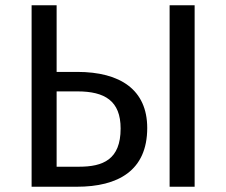

<svg xmlns="http://www.w3.org/2000/svg" viewBox="-20 -709 859 729"><path d="M100 0H272C428 0 539 -61 539 -223C539 -368 437 -436 273 -436H195V-689H100ZM195 -76V-362H274C378 -362 438 -326 438 -221C438 -103 371 -76 280 -76ZM719 0V-689H624V0Z"/></svg>

Font: FiraGO Unicode
Style: Regular
Weight: 400
Designer: bBox Type
Foundry: bBox Type GmbH
Version: Version 1.001;PS 001.001;hotconv 1.0.88;makeotf.lib2.5.64775